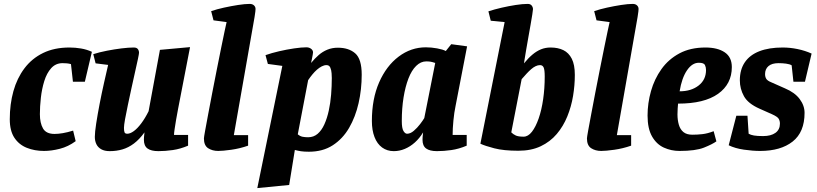

<svg xmlns="http://www.w3.org/2000/svg" viewBox="-20 -762 4177 982"><path d="M205 10Q157 10 117 -6Q77 -22 53.5 -57.5Q30 -93 30 -152Q30 -229 48.5 -295.5Q67 -362 105 -412.5Q143 -463 200.5 -491Q258 -519 335 -519Q365 -519 394.5 -514Q424 -509 450 -497L414 -344H353L343 -434Q333 -437 322 -438Q311 -439 300 -439Q265 -439 242 -413.5Q219 -388 206.5 -347.5Q194 -307 189 -262Q184 -217 184 -178Q184 -133 200 -105Q216 -77 259 -77Q278 -77 301.5 -81Q325 -85 354 -94L367 -40Q329 -12 286 -1Q243 10 205 10Z M541 11Q515 11 498 1.5Q481 -8 473 -24.5Q465 -41 465 -62Q465 -85 472 -130.5Q479 -176 489.5 -230.5Q500 -285 512 -338Q524 -391 533 -430L469 -438L457 -485Q488 -495 526.5 -502.5Q565 -510 601.5 -514.5Q638 -519 664 -519Q679 -519 685 -511Q691 -503 691 -492Q691 -487 685.5 -460.5Q680 -434 671 -395Q662 -356 652.5 -311.5Q643 -267 634 -225Q625 -183 619.5 -152Q614 -121 614 -108Q614 -92 617 -85Q620 -78 631 -78Q646 -78 664.5 -91.5Q683 -105 702.5 -131Q722 -157 740 -193L798 -507L952 -521L891 -206Q885 -176 880.5 -148.5Q876 -121 873 -101Q870 -81 870 -72H942V-17Q902 0 863.5 5.5Q825 11 790 11Q753 11 734.5 -2.5Q716 -16 716 -47Q716 -53 716.5 -61Q717 -69 718 -75.5Q719 -82 719 -85Q693 -49 665 -28Q637 -7 606.5 2Q576 11 541 11Z M1096 10Q1066 10 1044.5 -4Q1023 -18 1023 -54Q1023 -60 1029 -93Q1035 -126 1044.5 -176.5Q1054 -227 1065.5 -287Q1077 -347 1089 -407Q1101 -467 1111.5 -519Q1122 -571 1129.5 -606Q1137 -641 1139 -649L1072 -658L1060 -705Q1089 -715 1125.5 -723Q1162 -731 1197.5 -736.5Q1233 -742 1257 -742Q1271 -742 1279 -734.5Q1287 -727 1287 -716Q1287 -714 1286 -703Q1285 -692 1282 -675L1176 -71H1249V-17Q1206 -2 1162.5 4Q1119 10 1096 10Z M1296 200 1424 -425 1350 -435 1338 -480Q1369 -491 1408 -500Q1447 -509 1484.5 -514.5Q1522 -520 1547 -520Q1561 -520 1571 -512.5Q1581 -505 1581 -494Q1581 -492 1579.5 -482.5Q1578 -473 1575.5 -461.5Q1573 -450 1571 -440Q1590 -463 1610 -480.5Q1630 -498 1654.5 -508Q1679 -518 1708 -518Q1764 -518 1797 -489Q1830 -460 1830 -380Q1830 -305 1814 -234.5Q1798 -164 1765.5 -108Q1733 -52 1682 -19Q1631 14 1560 14Q1535 14 1519 11.5Q1503 9 1488 5L1459 184ZM1556 -60Q1584 -60 1604.5 -77.5Q1625 -95 1639 -126Q1653 -157 1661.5 -196Q1670 -235 1673.5 -278Q1677 -321 1677 -363Q1677 -371 1676 -387Q1675 -403 1669.5 -416Q1664 -429 1650 -429Q1638 -429 1625.5 -422.5Q1613 -416 1601 -405.5Q1589 -395 1577.5 -381Q1566 -367 1556 -352L1503 -75Q1515 -65 1527.5 -62.5Q1540 -60 1556 -60Z M1994 11Q1960 11 1934.5 -7.5Q1909 -26 1895.5 -61Q1882 -96 1882 -143Q1882 -256 1919 -340.5Q1956 -425 2019 -472.5Q2082 -520 2158 -520Q2186 -520 2216 -514.5Q2246 -509 2260 -501L2288 -536L2369 -525L2310 -220Q2303 -187 2299 -145.5Q2295 -104 2295 -72H2367V-17Q2327 0 2288.5 5.5Q2250 11 2215 11Q2178 11 2159.5 -2.5Q2141 -16 2141 -47Q2141 -53 2141.5 -61Q2142 -69 2143 -75.5Q2144 -82 2144 -85Q2126 -55 2102 -33.5Q2078 -12 2050.5 -0.5Q2023 11 1994 11ZM2062 -78Q2079 -78 2096.5 -93Q2114 -108 2128.5 -127Q2143 -146 2150 -158L2206 -440Q2191 -445 2182 -446.5Q2173 -448 2160 -448Q2132 -448 2108.5 -425Q2085 -402 2069 -360.5Q2053 -319 2044 -263.5Q2035 -208 2035 -143Q2035 -106 2043.5 -92Q2052 -78 2062 -78Z M2631 9Q2556 9 2508 -3.5Q2460 -16 2437 -27L2561 -649L2490 -656L2478 -704Q2508 -714 2545 -722.5Q2582 -731 2617.5 -736.5Q2653 -742 2679 -742Q2693 -742 2699.5 -733.5Q2706 -725 2706 -715Q2706 -710 2702.5 -688Q2699 -666 2693.5 -634.5Q2688 -603 2682 -569.5Q2676 -536 2671 -506.5Q2666 -477 2663 -458Q2660 -439 2660 -438Q2682 -465 2703.5 -483Q2725 -501 2747.5 -510Q2770 -519 2796 -519Q2834 -519 2861.5 -505.5Q2889 -492 2904.5 -461.5Q2920 -431 2920 -379Q2920 -326 2911 -271.5Q2902 -217 2881.5 -166.5Q2861 -116 2827.5 -76.5Q2794 -37 2745.5 -14Q2697 9 2631 9ZM2658 -63Q2681 -63 2700.5 -88Q2720 -113 2735 -156Q2750 -199 2758 -254.5Q2766 -310 2766 -370Q2766 -405 2760.5 -417Q2755 -429 2742 -429Q2731 -429 2719.5 -423.5Q2708 -418 2696.5 -408Q2685 -398 2673 -385Q2661 -372 2648 -357L2595 -85Q2605 -75 2618 -69Q2631 -63 2658 -63Z M3055 10Q3025 10 3003.5 -4Q2982 -18 2982 -54Q2982 -60 2988 -93Q2994 -126 3003.5 -176.5Q3013 -227 3024.5 -287Q3036 -347 3048 -407Q3060 -467 3070.5 -519Q3081 -571 3088.5 -606Q3096 -641 3098 -649L3031 -658L3019 -705Q3048 -715 3084.5 -723Q3121 -731 3156.5 -736.5Q3192 -742 3216 -742Q3230 -742 3238 -734.5Q3246 -727 3246 -716Q3246 -714 3245 -703Q3244 -692 3241 -675L3135 -71H3208V-17Q3165 -2 3121.5 4Q3078 10 3055 10Z M3455 10Q3413 10 3375.5 -7Q3338 -24 3315 -64Q3292 -104 3292 -171Q3292 -234 3309.5 -296Q3327 -358 3363 -408.5Q3399 -459 3455 -489Q3511 -519 3588 -519Q3650 -519 3686.5 -494.5Q3723 -470 3723 -419Q3723 -332 3652.5 -282Q3582 -232 3448 -232Q3447 -217 3446 -207Q3445 -197 3445 -177Q3445 -148 3452 -124Q3459 -100 3475.5 -86.5Q3492 -73 3521 -73Q3547 -73 3573 -76Q3599 -79 3630 -91L3644 -39Q3623 -24 3580.5 -7Q3538 10 3455 10ZM3456 -295Q3515 -295 3553 -324.5Q3591 -354 3591 -404Q3591 -418 3585.5 -429.5Q3580 -441 3554 -441Q3520 -441 3493.5 -402Q3467 -363 3456 -295Z M3868 10Q3830 10 3785 3.5Q3740 -3 3707 -19L3746 -170H3803L3809 -78Q3819 -72 3836 -69Q3853 -66 3883 -66Q3923 -66 3946 -82.5Q3969 -99 3969 -130Q3969 -143 3963 -154Q3957 -165 3928 -178L3865 -206Q3806 -232 3785 -270Q3764 -308 3764 -351Q3764 -406 3789.5 -443.5Q3815 -481 3864 -500Q3913 -519 3983 -519Q4021 -519 4059.5 -511Q4098 -503 4131 -488L4097 -344H4038L4029 -428Q4019 -434 4000.5 -436.5Q3982 -439 3962 -439Q3928 -439 3910.5 -424Q3893 -409 3893 -383Q3893 -369 3899 -359Q3905 -349 3925 -341L3995 -310Q4045 -289 4070 -255.5Q4095 -222 4095 -185Q4095 -86 4034 -38Q3973 10 3868 10Z"/></svg>

Font: Manuale ExtraBold
Style: Italic
Weight: 800
Italic angle: -11°
Designer: Eduardo Tunni / Pablo Cosgaya
Foundry: Eduardo Tunni / Pablo Cosgaya
Version: Version 1.002